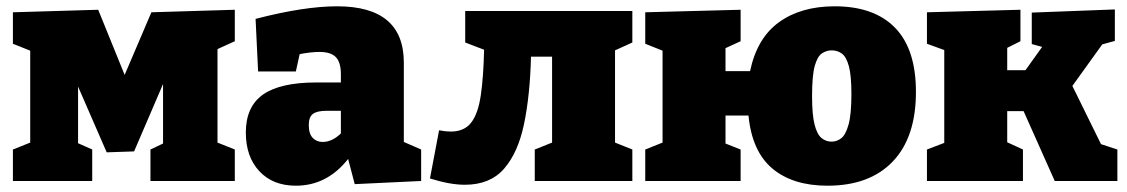

<svg xmlns="http://www.w3.org/2000/svg" viewBox="-20 -575 3581 610"><path d="M273 -100V0H21V-100L76 -122V-414L21 -436V-536L292 -544L376 -337L461 -536L726 -544V-444L671 -419V-122L726 -100V0H458V-100L498 -119V-308L406 -94L319 -91L228 -300V-120Z M1107 10 1086 -70Q1019 15 920 15Q847 15 804 -31Q761 -77 761 -154Q761 -236 815.5 -274.5Q870 -313 985 -313H1063V-339Q1063 -377 1047 -393.5Q1031 -410 995 -410Q968 -410 932 -403L920 -348H800L792 -515Q946 -555 1051 -555Q1263 -555 1263 -376V-124L1318 -100V0ZM961 -178Q961 -150 973.5 -137Q986 -124 1005 -124Q1035 -124 1063 -151V-223H1018Q987 -223 974 -213Q961 -203 961 -178Z M1457 12Q1433 12 1405.5 7Q1378 2 1346 -8L1375 -161Q1386 -159 1395 -158Q1404 -157 1412 -157Q1455 -157 1477 -185.5Q1499 -214 1507.5 -272Q1516 -330 1518 -417L1458 -440V-540H1989V-440L1934 -415V-122L1989 -100V0H1679V-100L1734 -122V-395H1667Q1664 -273 1645 -181.5Q1626 -90 1581.5 -39Q1537 12 1457 12Z M2030 0V-100L2085 -122V-414L2030 -436V-536L2333 -544V-444L2285 -422V-349H2363Q2385 -454 2455 -504.5Q2525 -555 2632 -555Q2757 -555 2823.5 -487Q2890 -419 2890 -283Q2890 -139 2816.5 -62Q2743 15 2609 15Q2499 15 2434 -39.5Q2369 -94 2358 -208H2285V-119L2333 -100V0ZM2622 -415Q2606 -415 2591.5 -405.5Q2577 -396 2568.5 -365.5Q2560 -335 2560 -270Q2560 -210 2568 -179Q2576 -148 2590 -136.5Q2604 -125 2622 -125Q2639 -125 2653 -136Q2667 -147 2676 -179.5Q2685 -212 2685 -276Q2685 -335 2677 -364.5Q2669 -394 2655 -404.5Q2641 -415 2622 -415Z M2925 0V-100L2980 -121V-416L2925 -436V-536L3222 -544V-444L3180 -423V-352H3238L3291 -426L3258 -435V-535L3522 -545V-445L3482 -434L3387 -302L3478 -117L3530 -100V0H3331L3232 -222H3180V-123L3230 -100V0Z"/></svg>

Font: Bitter Black
Style: Regular
Weight: 900
Designer: Sol Matas, and Bitter project Authors
Foundry: Sol Matas
Version: Version 2.001